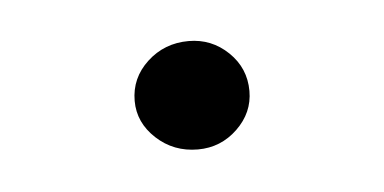

<svg xmlns="http://www.w3.org/2000/svg" viewBox="-25 -262 300 150"><g transform="rotate(-5 125.0 -187.5)"><path d="M126 -145Q107 -145 93.5 -157.5Q80 -170 80 -187Q80 -205 93.5 -217.5Q107 -230 126 -230Q144 -230 157 -217.5Q170 -205 170 -187Q170 -170 157 -157.5Q144 -145 126 -145Z"/></g></svg>

Font: Dongle
Style: Regular
Weight: 400
Designer: Yanghee Ryu
Foundry: Yanghee Ryu
Version: Version 2.000